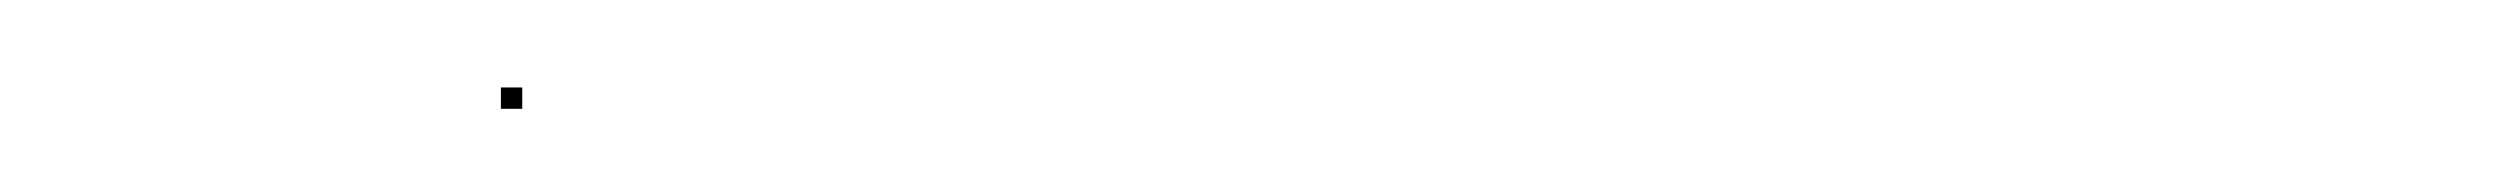

<svg xmlns="http://www.w3.org/2000/svg" viewBox="-20 -100 590 45"><path d="M97.4 -74.5H102.4V-79.5H97.4Z"/></svg>

Font: FRB American Cursive Just Endings
Style: Italic
Weight: 400
Italic angle: -25°
Version: Version 2.0;Modular Font Editor K font №1